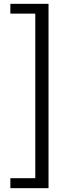

<svg xmlns="http://www.w3.org/2000/svg" viewBox="-20 -811 378 1001"><path d="M34 170H233V-791H34V-740H164V118H34Z"/></svg>

Font: Noto Sans Japanese Regular
Style: Regular
Weight: 400
Designer: Ryoko NISHIZUKA (kana & ideographs); Paul D. Hunt (Latin, Greek & Cyrillic); Wenlong ZHANG (bopomofo); Sandoll Communica
Foundry: Adobe Systems Incorporated
Version: Version 1.000;PS 1;hotconv 1.0.78;makeotf.lib2.5.61930